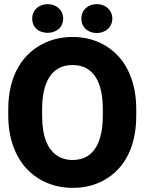

<svg xmlns="http://www.w3.org/2000/svg" viewBox="-20 -900 706 930"><path d="M20 -339C20 -231 54 -143 107 -85C156 -31 233 10 332 10C378 10 419 2 457 -14C573 -64 640 -176 640 -339V-371C640 -480 608 -567 555 -626C506 -680 431 -721 331 -721C285 -721 243 -712 205 -696C89 -646 20 -533 20 -371ZM136 -810C136 -766 169 -741 211 -741C252 -741 286 -767 286 -810C286 -852 252 -880 211 -880C170 -880 136 -853 136 -810ZM184 -340V-371C184 -492 224 -585 331 -585C439 -585 478 -493 478 -371V-340C478 -219 439 -125 332 -125C308 -125 287 -130 269 -139C208 -170 184 -244 184 -340ZM374 -810C374 -767 407 -740 449 -740C490 -740 524 -768 524 -810C524 -852 490 -880 449 -880C408 -880 374 -853 374 -810Z"/></svg>

Font: Asimov Pro
Style: Blk
Weight: 900
Designer: Google
Version: Version 2.000980; 2014